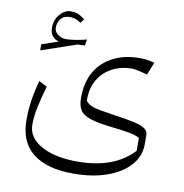

<svg xmlns="http://www.w3.org/2000/svg" viewBox="-88 -637 935 977"><g transform="rotate(10 379.5 -148.5)"><path d="M138.2 -460Q138.2 -439 156.7 -424.8Q175.3 -410.6 199.7 -410.6Q237.8 -410.6 305.2 -427.2L299.8 -395.5L261.7 -393.6L80.1 -331.5V-362.8L166 -392.6Q142.1 -398.4 130.6 -415.3Q119.1 -432.1 119.1 -456.1Q119.1 -496.6 144 -525.4Q168.9 -554.2 199.2 -554.2Q218.8 -554.2 234.4 -549.1Q250 -543.9 272.9 -525.4L257.3 -505.4Q240.7 -516.6 227.1 -520.8Q213.4 -524.9 200.7 -524.9Q169.4 -524.9 153.8 -505.4Q138.2 -485.8 138.2 -460ZM636.7 -305.2Q618.7 -310.1 593.8 -315.7Q568.8 -321.3 557.1 -321.3Q502.9 -321.3 457.3 -298.3Q411.6 -275.4 384.3 -230.7Q356.9 -186 358.4 -120.6Q368.7 -106.4 385.7 -98.4Q402.8 -90.3 433.1 -84.7Q463.4 -79.1 513.2 -71.8Q580.1 -62.5 617.9 -53.5Q655.8 -44.4 671.4 -32Q687 -19.5 687 0V40Q689.5 104.5 647.5 153.3Q605.5 202.1 529.8 229.5Q454.1 256.8 354 256.8Q217.3 256.8 145 199.7Q72.8 142.6 72.8 29.3Q72.8 -22.5 80.3 -72.5Q87.9 -122.6 103 -177.2L145 -155.3Q127.9 -96.2 117.2 -46.4Q106.4 3.4 106.4 46.9Q106.4 113.8 176.5 153.3Q246.6 192.9 364.3 192.9Q461.4 192.9 533.2 165.5Q605 138.2 652.3 86.4V20Q631.8 8.3 596.2 2Q560.5 -4.4 502.9 -10.7Q434.1 -18.6 395.8 -30.8Q357.4 -43 342 -65.9Q326.7 -88.9 326.7 -128.9Q326.7 -223.1 370.6 -283.9Q414.6 -344.7 496.1 -369.1Q514.6 -374.5 537.8 -377.7Q561 -380.9 583 -380.9Q604.5 -380.9 621.1 -378.9Q637.7 -377 663.1 -370.1Z"/></g></svg>

Font: Pinar-DS2-FD Light
Style: Regular
Weight: 300
Designer: Amin Abedi
Version: Version 2.000